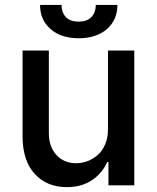

<svg xmlns="http://www.w3.org/2000/svg" viewBox="-20 -750 634 777"><path d="M367.7 -730H455.1Q455.1 -669.4 412.6 -632.3Q370.1 -595.2 298.3 -595.2Q227.1 -595.2 184.6 -632.3Q142.1 -669.4 142.1 -730H229Q229 -700.7 245.8 -681.6Q262.7 -662.6 298.3 -662.6Q333.5 -662.6 350.6 -681.6Q367.7 -700.7 367.7 -730ZM417 -226.1V-545.4H523.4V0H418.9V-94.2H413.6Q393.6 -48.3 351.6 -20.5Q309.6 7.3 250.5 7.3Q169.4 7.3 120.4 -46.4Q71.3 -100.1 71.3 -198.7V-545.4H177.7V-211.4Q177.7 -156.2 208.3 -122.8Q238.8 -89.4 288.6 -89.4Q311.5 -89.4 334 -97.9Q356.4 -106.4 375.2 -122.6Q394 -138.7 405.5 -165.8Q417 -192.9 417 -226.1Z"/></svg>

Font: Interop Med
Style: Regular
Weight: 500
Designer: Rasmus Andersson, Google, Jang Haemin
Foundry: jhaemin
Version: Version 1.007